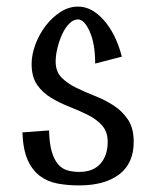

<svg xmlns="http://www.w3.org/2000/svg" viewBox="-20 -548 463 583"><path d="M149 -361Q149 -331 166.5 -313Q184 -295 210.5 -282Q237 -269 267.5 -257Q298 -245 324.5 -228Q351 -211 368.5 -185Q386 -159 386 -117Q386 -52 342 -18.5Q298 15 220 15Q186 15 155.5 9.5Q125 4 101.5 -13.5Q78 -31 64 -62.5Q50 -94 48 -146L129 -152Q130 -111 137.5 -86.5Q145 -62 157 -48.5Q169 -35 185.5 -30.5Q202 -26 220 -26Q263 -26 285 -51Q307 -76 307 -117Q307 -148 290 -167Q273 -186 247 -199Q221 -212 191.5 -223.5Q162 -235 136 -250.5Q110 -266 93 -290Q76 -314 76 -354Q76 -382 87.5 -413Q99 -444 118.5 -469.5Q138 -495 163.5 -511.5Q189 -528 217 -528Q259 -528 295.5 -486.5Q332 -445 350 -376L269 -355Q269 -415 252.5 -452Q236 -489 217 -489Q203 -489 190.5 -476.5Q178 -464 169 -444.5Q160 -425 154.5 -402.5Q149 -380 149 -361Z"/></svg>

Font: Combo
Style: Regular
Weight: 400
Designer: Eduardo Rodriguez Tunni
Foundry: Eduardo Rodriguez Tunni
Version: Version 1.001